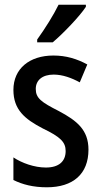

<svg xmlns="http://www.w3.org/2000/svg" viewBox="-20 -786 430 816"><path d="M345 -757V-766H229C207 -721 173 -667 138 -618V-606H204C248 -643 319 -717 345 -757ZM356 -150C356 -234 307 -273 230 -314C155 -352 132 -369 132 -408C132 -445 160 -469 208 -469C246 -469 284 -455 319 -436L351 -512C307 -536 261 -550 207 -550C105 -550 37 -494 37 -404C37 -320 85 -280 162 -240C237 -204 259 -182 259 -144C259 -100 230 -74 175 -74C126 -74 73 -93 37 -117V-21C75 -2 121 10 179 10C291 10 356 -47 356 -150Z"/></svg>

Font: Noto Sans Khmer UI Condensed Medium
Style: Regular
Weight: 500
Width: 3
Designer: Danh Hong and the Monotype Design Team
Foundry: Monotype Imaging Inc.
Version: Version 2.002